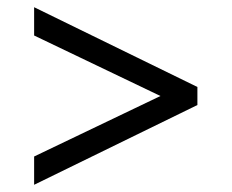

<svg xmlns="http://www.w3.org/2000/svg" viewBox="-20 -618 640 530"><path d="M74.2 -186 422.9 -353 74.2 -520V-598.1L524.9 -377.9V-328.1L74.2 -107.9Z"/></svg>

Font: Droid Sans Mono
Style: Regular
Weight: 400
Monospace: yes
Version: Version 1.00 build 112